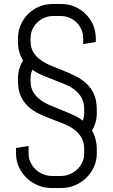

<svg xmlns="http://www.w3.org/2000/svg" viewBox="-20 -730 564 960"><path d="M69.8 -538.1Q69.8 -573.7 83.3 -605Q96.7 -636.2 120.1 -659.7Q143.6 -683.1 175 -696.5Q206.5 -710 242.2 -710H287.1Q322.8 -710 354 -696.5Q385.3 -683.1 408.7 -659.7Q432.1 -636.2 445.6 -605Q459 -573.7 459 -538.1V-520L396 -509.8V-538.1Q396 -561.5 387.2 -581.8Q378.4 -602.1 363.3 -617.2Q348.1 -632.3 327.9 -641.1Q307.6 -649.9 284.2 -649.9H245.1Q221.7 -649.9 201.4 -641.1Q181.2 -632.3 165.8 -617.2Q150.4 -602.1 141.6 -581.8Q132.8 -561.5 132.8 -538.1V-524.9Q132.8 -491.2 147 -468.3Q161.1 -445.3 184.6 -429Q208 -412.6 237.5 -400.6Q267.1 -388.7 298.3 -376.2Q329.6 -363.8 359.1 -348.9Q388.7 -334 412.1 -312.3Q435.5 -290.5 449.7 -259.3Q463.9 -228 463.9 -183.1V-162.1Q463.9 -138.7 457.5 -117.2Q451.2 -95.7 439.9 -77.1Q451.2 -58.1 457.5 -35.2Q463.9 -12.2 463.9 17.1V38.1Q463.9 73.7 449.5 105Q435.1 136.2 410.9 159.7Q386.7 183.1 354.7 196.5Q322.8 210 287.1 210H236.8Q201.2 210 169.2 196.5Q137.2 183.1 113 159.7Q88.9 136.2 74.5 105Q60.1 73.7 60.1 38.1V9.8L123 0V38.1Q123 61.5 132.6 81.8Q142.1 102.1 158.2 117.2Q174.3 132.3 195.6 141.1Q216.8 149.9 240.2 149.9H284.2Q307.6 149.9 328.6 141.1Q349.6 132.3 365.7 117.2Q381.8 102.1 391.4 81.8Q400.9 61.5 400.9 38.1V17.1Q400.9 -19 386.7 -43Q372.6 -66.9 349.1 -83.7Q325.7 -100.6 296.1 -112.3Q266.6 -124 235.4 -135.7Q204.1 -147.5 174.6 -161.6Q145 -175.8 121.6 -197Q98.1 -218.3 84 -249Q69.8 -279.8 69.8 -325.2V-337.9Q69.8 -362.8 76.4 -385.3Q83 -407.7 95.2 -428.2Q83 -446.8 76.4 -470.5Q69.8 -494.1 69.8 -524.9ZM400.9 -183.1Q400.9 -216.8 388.4 -240Q376 -263.2 355.2 -279.5Q334.5 -295.9 307.6 -307.4Q280.8 -318.8 252.2 -329.6Q223.6 -340.3 195.1 -352.3Q166.5 -364.3 142.1 -380.9Q132.8 -360.8 132.8 -337.9V-325.2Q132.8 -293 145.5 -271Q158.2 -249 179 -232.9Q199.7 -216.8 226.8 -205.1Q253.9 -193.4 283 -181.9Q312 -170.4 340.8 -157.7Q369.6 -145 394 -127Q397 -135.3 398.9 -143.8Q400.9 -152.3 400.9 -162.1Z"/></svg>

Font: Abel
Style: Regular
Weight: 400
Designer: Matthew Desmond
Foundry: Matthew Desmond
Version: Version 1.003